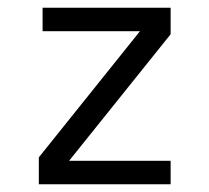

<svg xmlns="http://www.w3.org/2000/svg" viewBox="-20 -475 540 495"><path d="M89.8 -455.1H419.9V-386.7L158.2 -60.5H419.9V0H80.1V-69.3L340.8 -394.5H89.8Z"/></svg>

Font: BabelStone Flags
Style: Regular
Weight: 400
Designer: Andrew West
Foundry: BabelStone
Version: Version 4.12